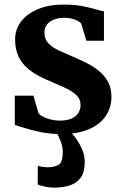

<svg xmlns="http://www.w3.org/2000/svg" viewBox="-20 -588 556 858"><path d="M252.5 11Q205.5 11 165.2 3Q125 -5 94.2 -14.8Q63.5 -24.5 46 -29.5V-160.5H129.5L152 -82.5Q157 -74.5 171.8 -66.8Q186.5 -59 206.2 -54Q226 -49 246 -49Q279 -49 299.5 -58Q320 -67 330 -83Q340 -99 340 -119Q340 -146 320 -164.2Q300 -182.5 265 -198.2Q230 -214 184.5 -233.5Q141 -252.5 110.2 -276.8Q79.5 -301 63.5 -334Q47.5 -367 47.5 -411.5Q47.5 -457 74.2 -492Q101 -527 149.8 -547.2Q198.5 -567.5 264 -567.5Q312.5 -567.5 347.2 -560.8Q382 -554 405.8 -547Q429.5 -540 444.5 -537.5V-406H366L343 -481.5Q339 -488.5 328 -494.5Q317 -500.5 301.5 -504.5Q286 -508.5 268 -508.5Q240.5 -508.5 220.2 -500.2Q200 -492 189.2 -477.5Q178.5 -463 178.5 -443Q178.5 -413 196.8 -394Q215 -375 244.2 -361.8Q273.5 -348.5 306 -334.5Q338 -321 368.8 -305.5Q399.5 -290 424 -269.5Q448.5 -249 463.2 -221.2Q478 -193.5 478 -155Q478 -108.5 453.2 -70.8Q428.5 -33 378.5 -11Q328.5 11 252.5 11ZM220.5 250.5Q202.5 250.5 182.2 246.2Q162 242 148.5 236.5L149 153Q159.5 156.5 172.5 158Q185.5 159.5 192 159.5Q224.5 159.5 242.5 148Q260.5 136.5 260.5 90.5Q260.5 72 254.5 53.2Q248.5 34.5 240.8 19.5Q233 4.5 227.5 -2L271 -6.5L291 -2Q302 7.5 318.2 29Q334.5 50.5 347.2 80Q360 109.5 358.5 142.5Q357.5 183 340.2 206.5Q323 230 292.8 240.2Q262.5 250.5 220.5 250.5Z"/></svg>

Font: Merriweather 20pt
Style: Bold
Weight: 700
Version: Version 2.100